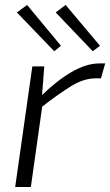

<svg xmlns="http://www.w3.org/2000/svg" viewBox="-20 -752 443 772"><path d="M158 -485 148 -355 152 -340 104 0H41L110 -485ZM403 -497 386 -437H365Q317 -437 266.5 -406Q216 -375 144 -319L142 -363Q207 -427 267 -462Q327 -497 380 -497ZM244 -732 382 -568 353 -546 204 -702ZM89 -732 225 -568 198 -546 48 -702Z"/></svg>

Font: Exo 2 Light
Style: Italic
Weight: 300
Italic angle: -8°
Designer: Natanael Gama
Foundry: Natanael Gama
Version: Version 2.010